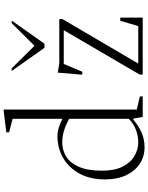

<svg xmlns="http://www.w3.org/2000/svg" viewBox="98 -888 800 1036"><g transform="rotate(-90 498.0 -370.0)"><path d="M221 10Q171 10 132 -16Q93 -42 70.5 -89.5Q48 -137 48 -203Q48 -285 80 -342.5Q112 -400 165 -430Q218 -460 282 -460Q304 -460 328 -452.5Q352 -445 375 -433V-702L302 -721V-736L415 -750H425V-32L496 -15V0H385L376 -51H371Q337 -22 300.5 -6Q264 10 221 10ZM95 -219Q95 -152 117 -108.5Q139 -65 174.5 -44.5Q210 -24 248 -24Q281 -24 314 -36Q347 -48 375 -75V-397Q344 -414 313 -424Q282 -434 247 -434Q206 -434 171.5 -413Q137 -392 116 -344.5Q95 -297 95 -219ZM614 0V-17L853 -426H671L629 -326H613L624 -458H628Q639 -456 655 -453Q671 -450 683 -450H913V-433L673 -24H875L904 -121H921V0ZM758 -530 633 -707H647L769 -584L891 -707H905L780 -530Z"/></g></svg>

Font: Spectral ExtraLight
Style: Regular
Weight: 275
Designer: Jean-Baptiste Levee
Foundry: Production Type
Version: Version 2.001